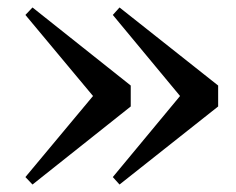

<svg xmlns="http://www.w3.org/2000/svg" viewBox="-20 -539 631 514"><path d="M300 -519 282 -499 462 -282 282 -65 300 -45 564 -254V-310ZM67 -519 48 -499 229 -282 48 -65 67 -45 330 -254V-310Z"/></svg>

Font: Noto Serif CJK HK
Style: Bold
Weight: 700
Designer: Ryoko NISHIZUKA 西塚涼子 (kana & ideographs); Frank Grießhammer (Latin, Greek & Cyrillic); Wenlong ZHANG 张文龙 (bopomofo); San
Foundry: Adobe
Version: Version 2.001;hotconv 1.1.0;makeotfexe 2.6.0